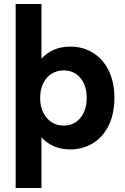

<svg xmlns="http://www.w3.org/2000/svg" viewBox="-20 -740 623 960"><path d="M58.3 -720H187.3V-446.7Q212.3 -474.6 248.7 -490.8Q285.2 -507 331.1 -507Q395.5 -507 446 -475.3Q496.5 -443.5 524.2 -385.5Q552 -327.5 552 -250Q552 -172.5 524.2 -114.5Q496.5 -56.5 446 -24.7Q395.5 7 331.1 7Q285.2 7 248.7 -9.2Q212.3 -25.4 187.3 -53.3V200H58.3ZM413.4 -250Q413.4 -312.8 381.8 -350.4Q350.2 -388 297.9 -388Q265.5 -388 238.9 -371.8Q212.2 -355.6 196.5 -324.2Q180.8 -292.9 180.8 -250Q180.8 -208.7 196 -177.5Q211.2 -146.4 237.8 -129.2Q264.5 -112 297.9 -112Q349.7 -112 381.6 -150.1Q413.4 -188.2 413.4 -250Z"/></svg>

Font: AF Albert Sans Medium
Style: Regular
Weight: 500
Designer: Andreas Rasmussen
Foundry: a.Foundry
Version: Version 1.300;Glyphs 3.2 (3231)